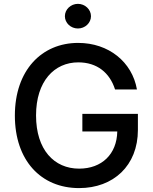

<svg xmlns="http://www.w3.org/2000/svg" viewBox="-20 -958 789 988"><path d="M572.1 -497.5H684.7C660.2 -639.2 539.1 -737.2 382.1 -737.2C193.9 -737.2 56.5 -595.5 56.5 -363.3C56.5 -133.2 190 9.9 387.1 9.9C563.6 9.9 689.6 -105.8 689.6 -289.4V-372.2H403.8V-281.6H583.5C581.3 -164.4 503.6 -90.2 387.1 -90.2C258.9 -90.2 165.5 -187.1 165.5 -364C165.5 -540.1 259.6 -637.1 382.8 -637.1C479.4 -637.1 544.7 -583.8 572.1 -497.5ZM313.9 -874.6C313.9 -839.8 344.1 -811.4 381 -811.4C417.6 -811.4 448.2 -839.8 448.2 -874.6C448.2 -909.4 417.6 -938.2 381 -938.2C344.1 -938.2 313.9 -909.4 313.9 -874.6Z"/></svg>

Font: Margiela Sans Medium
Style: Regular
Weight: 500
Designer: Stefan Endress, Andreas Faust
Version: Version 1.100;FEAKit 1.0